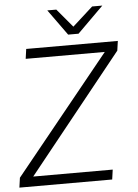

<svg xmlns="http://www.w3.org/2000/svg" viewBox="-62 -931 701 977"><g transform="rotate(-5 288.5 -443.0)"><path d="M554 -651 72 -50H478L471 0H-3L4 -50L490 -650H86L93 -700H561ZM217 -886H263L342 -792L446 -886H498L365 -754H312Z"/></g></svg>

Font: Krub Light
Style: Italic
Weight: 300
Italic angle: -8°
Designer: Ekaluck Peanpanawate
Foundry: Cadson Demak Co.,Ltd.
Version: Version 1.000; ttfautohint (v1.6)